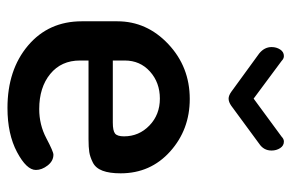

<svg xmlns="http://www.w3.org/2000/svg" viewBox="-153 -619 780 514"><g transform="rotate(90 237.0 -362.0)"><path d="M143 -726 244 -651 346 -726Q352 -732 359 -732Q370 -732 376.5 -722Q383 -712 383 -699Q383 -678 365 -666L263 -591Q253 -584 244 -584Q236 -584 226 -591L123 -666Q106 -680 106 -699Q106 -712 112.5 -722Q119 -732 130 -732Q137 -732 143 -726ZM245 -480Q327 -480 385.5 -427.5Q444 -375 444 -295Q444 -265 437 -246.5Q430 -228 415 -220.5Q400 -213 387 -211Q374 -209 353 -209H142V-186Q142 -136 178 -106.5Q214 -77 272 -77Q314 -77 350 -96Q386 -115 394 -115Q411 -115 423 -99.5Q435 -84 435 -68Q435 -43 387 -17.5Q339 8 269 8Q167 8 102 -47Q37 -102 37 -191V-286Q37 -365 98 -422.5Q159 -480 245 -480ZM142 -274H308Q330 -274 337.5 -280Q345 -286 345 -304Q345 -344 316 -372Q287 -400 244 -400Q201 -400 171.5 -373.5Q142 -347 142 -306Z"/></g></svg>

Font: AkaAcidDosis
Style: SemiBold
Weight: 600
Designer: Edgar Tolentino, Pablo Impallari, Igino Marini, Cyberella
Foundry: Edgar Tolentino, Pablo Impallari, Igino Marini, Cyberella
Version: Version 1.007